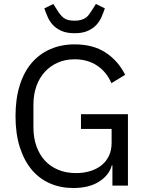

<svg xmlns="http://www.w3.org/2000/svg" viewBox="-20 -933 735 965"><path d="M58 0ZM545 -102H542Q529 -53 478.5 -20.5Q428 12 348 12Q284 12 230.5 -11.5Q177 -35 139 -80.5Q101 -126 79.5 -193.5Q58 -261 58 -349Q58 -436 79 -503.5Q100 -571 139 -616.5Q178 -662 233 -686Q288 -710 355 -710Q449 -710 512 -668Q575 -626 609 -557L540 -515Q516 -571 468.5 -603Q421 -635 355 -635Q309 -635 271 -618.5Q233 -602 205.5 -572Q178 -542 163 -500Q148 -458 148 -406V-293Q148 -241 163 -198.5Q178 -156 205.5 -126Q233 -96 273 -79.5Q313 -63 363 -63Q399 -63 431.5 -72.5Q464 -82 488.5 -101Q513 -120 527 -148.5Q541 -177 541 -216V-285H387V-359H623V0H545ZM355 -766Q315 -766 288.5 -778Q262 -790 245.5 -808Q229 -826 219.5 -848Q210 -870 203 -891L248 -913L269 -880Q282 -858 299.5 -843.5Q317 -829 355 -829Q374 -829 387.5 -833Q401 -837 410.5 -843.5Q420 -850 427 -859.5Q434 -869 441 -880L462 -913L507 -891Q500 -870 490.5 -848Q481 -826 464.5 -808Q448 -790 421.5 -778Q395 -766 355 -766Z"/></svg>

Font: Aneliza
Style: Regular
Weight: 400
Designer: Mike Abbink, Paul van der Laan, Pieter van Rosmalen
Foundry: Bold Monday
Version: Version 3.001;September 8, 2019;FontCreator 11.5.0.2425 64-b